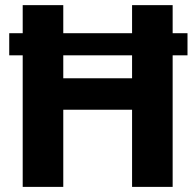

<svg xmlns="http://www.w3.org/2000/svg" viewBox="-20 -731 765 751"><path d="M713.4 -601.1V-514.6H16.1V-601.1ZM545.4 -424.8V-301.8H177.2V-424.8ZM227.5 -710.9V0H68.8V-710.9ZM655.3 -710.9V0H496.6V-710.9Z"/></svg>

Font: Roboto ExtraBold
Style: Regular
Weight: 800
Designer: Christian Robertson
Foundry: Google
Version: Version 3.009; 2024